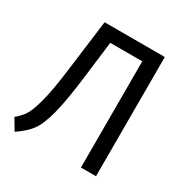

<svg xmlns="http://www.w3.org/2000/svg" viewBox="-162 -819 924 961"><g transform="rotate(30 300.0 -339.0)"><path d="M517 0H430V-614H245L220 -410Q201 -254 180 -175Q159 -96 132 -60Q105 -24 53 11L15 -53Q44 -77 61 -103Q78 -129 96 -195Q114 -261 130 -386L169 -689H517Z"/></g></svg>

Font: FiraDG Mono
Style: Regular
Weight: 400
Designer: Carrois Corporate & Edenspiekermann AG
Foundry: Carrois Corporate GbR & Edenspiekermann AG
Version: Version 3.206